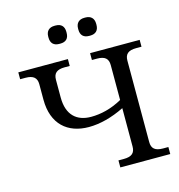

<svg xmlns="http://www.w3.org/2000/svg" viewBox="-129 -1024 1061 1137"><g transform="rotate(-15 402.0 -455.5)"><path d="M351 -279C418 -279 493 -298 570 -336V-101C570 -61 549 -43 501 -43H468V0H774V-43H741C693 -43 672 -61 672 -101V-600C672 -640 693 -658 741 -658H774V-700H470V-658H501C549 -658 570 -640 570 -600V-386C504 -349 439 -334 379 -334C292 -334 234 -383 234 -491V-600C234 -640 255 -658 303 -658H334V-700H30V-658H63C111 -658 132 -639 132 -600V-505C132 -355 221 -279 351 -279ZM256 -852C256 -818 275 -800 308 -800H315C349 -800 367 -818 367 -852V-859C367 -892 349 -911 315 -911H308C275 -911 256 -892 256 -859ZM439 -852C439 -818 458 -800 491 -800H498C531 -800 550 -818 550 -852V-859C550 -892 531 -911 498 -911H491C458 -911 439 -892 439 -859Z"/></g></svg>

Font: LT Superior Serif Medium
Style: Regular
Weight: 500
Designer: Daniel Lyons
Foundry: LyonsType
Version: Version 2.120;FEAKit 1.0